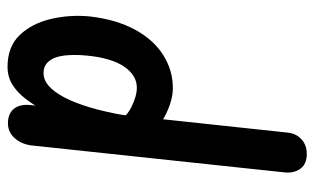

<svg xmlns="http://www.w3.org/2000/svg" viewBox="-178 -634 813 496"><g transform="rotate(90 228.0 -385.5)"><path d="M152 1Q100 1 70 -30.5Q40 -62 28.5 -111Q17 -160 22 -212Q30 -280 56 -328Q82 -376 121.5 -401Q161 -426 207 -426Q237 -426 272.5 -409Q308 -392 330 -363L318 -257Q286 -304 257 -318.5Q228 -333 206 -333Q174 -333 151.5 -300Q129 -267 123 -203Q120 -171 123 -145.5Q126 -120 137.5 -106Q149 -92 168 -92Q186 -92 201.5 -105.5Q217 -119 231 -145.5Q245 -172 257 -212Q269 -252 278 -305L283 -125Q273 -107 261 -85.5Q249 -64 233.5 -44Q218 -24 198 -11.5Q178 1 152 1ZM298 0Q273 0 260.5 -15.5Q248 -31 251 -59L322 -722Q324 -744 339 -758Q354 -772 377 -772Q403 -772 415 -756Q427 -740 425 -716L355 -59Q351 -33 335.5 -16.5Q320 0 298 0Z"/></g></svg>

Font: Edu SA Beginner SemiBold
Style: Regular
Weight: 600
Version: Version 1.003